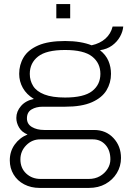

<svg xmlns="http://www.w3.org/2000/svg" viewBox="-20 -739 631 941"><path d="M174 182Q132 182 98.5 164.5Q65 147 46.5 116Q28 85 28 47Q28 3 52 -30.5Q76 -64 115 -80Q87 -91 73.5 -114Q60 -137 60 -161Q60 -193 83 -219.5Q106 -246 146 -254Q110 -276 92 -308Q74 -340 74 -377Q74 -422 96 -458.5Q118 -495 167.5 -516.5Q217 -538 299 -538Q339 -538 371.5 -532.5Q404 -527 429 -517Q470 -526 496.5 -549.5Q523 -573 532 -609H584Q582 -584 568 -559Q554 -534 529.5 -516Q505 -498 470 -493Q499 -470 511.5 -440.5Q524 -411 524 -377Q524 -333 502 -296.5Q480 -260 430.5 -238Q381 -216 299 -216H189Q157 -216 134.5 -202.5Q112 -189 112 -159Q112 -131 136.5 -116.5Q161 -102 197 -102H441Q499 -102 536 -62.5Q573 -23 573 35Q573 76 552.5 109.5Q532 143 497 162.5Q462 182 416 182ZM179 138H415Q446 138 469.5 124.5Q493 111 507 89Q521 67 521 42Q521 -2 497 -29Q473 -56 435 -56H177Q137 -56 108.5 -27Q80 2 80 42Q80 85 108.5 111.5Q137 138 179 138ZM299 -261Q391 -261 431.5 -292.5Q472 -324 472 -377Q472 -430 431.5 -462Q391 -494 299 -494Q207 -494 166.5 -462Q126 -430 126 -377Q126 -344 142.5 -317.5Q159 -291 197.5 -276Q236 -261 299 -261ZM256 -649V-719H324V-649Z"/></svg>

Font: Archivo SemiExpanded Thin
Style: Regular
Weight: 250
Width: 6
Designer: Hector Gatti
Foundry: Omnibus-Type
Version: Version 2.001